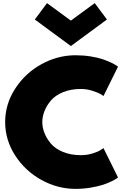

<svg xmlns="http://www.w3.org/2000/svg" viewBox="-20 -1194 778 1230"><path d="M464 -840Q514 -840 561 -832.5Q608 -825 638 -814.5Q668 -804 691.5 -793Q715 -782 726 -774L736 -767L643 -579Q636 -584 624 -591.5Q612 -599 574.5 -611.5Q537 -624 498 -624Q434 -624 384 -603.5Q334 -583 306.5 -550.5Q279 -518 265 -482.5Q251 -447 251 -412Q251 -377 265 -341.5Q279 -306 306.5 -273.5Q334 -241 384 -220.5Q434 -200 498 -200Q537 -200 573 -211Q609 -222 626 -234L643 -245L736 -57Q732 -54 725 -49Q718 -44 692.5 -31.5Q667 -19 637.5 -9.5Q608 0 561 8Q514 16 464 16Q350 16 246 -41Q142 -98 77.5 -197.5Q13 -297 13 -412Q13 -527 77.5 -626.5Q142 -726 246 -783Q350 -840 464 -840ZM434 -899 203 -1069 281 -1174 434 -1062 587 -1174 665 -1069Z"/></svg>

Font: Spartan MB
Style: Regular
Weight: 900
Designer: Matt Bailey
Foundry: Matt Bailey
Version: Version 001.001